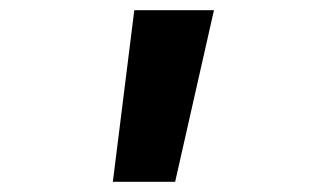

<svg xmlns="http://www.w3.org/2000/svg" viewBox="-20 -835 640 376"><path d="M243 -815H399L323 -479H201Z"/></svg>

Font: JuliaMono
Style: Bold
Weight: 700
Monospace: yes
Designer: cormullion
Foundry: corm
Version: Version 0.055; ttfautohint (v1.8.4)